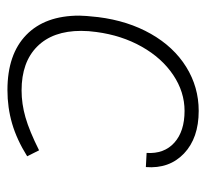

<svg xmlns="http://www.w3.org/2000/svg" viewBox="-39 -510 554 516"><g transform="rotate(90 238.0 -252.0)"><path d="M22 -188Q22 -203 26 -239Q36 -319 71 -380.5Q106 -442 160 -475.5Q214 -509 278 -509Q351 -509 392.5 -469.5Q434 -430 429 -367L391 -369Q394 -416 363.5 -443.5Q333 -471 278 -471Q227 -471 181.5 -440.5Q136 -410 105.5 -356Q75 -302 66 -234Q63 -213 63 -193Q63 -117 105 -75Q147 -33 223 -33Q259 -33 295.5 -43.5Q332 -54 384 -80L400 -48Q355 -20 312 -7.5Q269 5 222 5Q126 5 74 -45.5Q22 -96 22 -188Z"/></g></svg>

Font: Bellota Light
Style: Italic
Weight: 300
Italic angle: -7.5°
Designer: Kemie Guaida
Foundry: Kemie Guaida
Version: Version 4.001